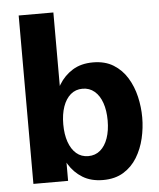

<svg xmlns="http://www.w3.org/2000/svg" viewBox="-53 -793 703 848"><g transform="rotate(-5 298.0 -369.0)"><path d="M215.3 0V-746.6H61.5V0ZM314 -399.9Q344.7 -399.9 366.9 -381.1Q389.2 -362.3 400.9 -328.6Q412.6 -294.9 412.6 -250.5Q412.6 -206.1 400.9 -172.4Q389.2 -138.7 367.2 -119.9Q345.2 -101.1 314 -101.1Q283.2 -101.1 261.2 -119.9Q239.3 -138.7 227.5 -172.4Q215.8 -206.1 215.8 -250.5Q215.8 -294.9 227.5 -328.6Q239.3 -362.3 261.2 -381.1Q283.2 -399.9 314 -399.9ZM370.1 -511.7Q316.9 -511.7 279.5 -488.5Q242.2 -465.3 219 -427.2Q195.8 -389.2 185.1 -343Q174.3 -296.9 174.3 -250.5Q174.3 -204.6 185.1 -158.4Q195.8 -112.3 219 -74.2Q242.2 -36.1 279.5 -13.2Q316.9 9.8 370.1 9.8Q423.3 9.8 460.7 -13.2Q498 -36.1 521.2 -74.2Q544.4 -112.3 555.2 -158.4Q565.9 -204.6 565.9 -250.5Q565.9 -296.9 555.2 -343Q544.4 -389.2 521.2 -427.2Q498 -465.3 460.7 -488.5Q423.3 -511.7 370.1 -511.7Z"/></g></svg>

Font: Estedad-VF-FD Black
Style: Regular
Weight: 900
Designer: Amin Abedi
Version: Version 4.000